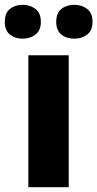

<svg xmlns="http://www.w3.org/2000/svg" viewBox="-45 -779 405 799"><path d="M241 0H73V-549H241ZM-25 -688Q-25 -725 -3.5 -742Q18 -759 49 -759Q80 -759 102.5 -742Q125 -725 125 -688Q125 -652 102.5 -635Q80 -618 49 -618Q18 -618 -3.5 -635Q-25 -652 -25 -688ZM189 -688Q189 -725 210.5 -742Q232 -759 265 -759Q295 -759 317.5 -742Q340 -725 340 -688Q340 -652 317.5 -635Q295 -618 265 -618Q232 -618 210.5 -635Q189 -652 189 -688Z"/></svg>

Font: Noto Sans Bengali ExtraBold
Style: Regular
Weight: 800
Designer: Jelle Bosma - Monotype Design Team
Foundry: Monotype Imaging Inc.
Version: Version 2.003; ttfautohint (v1.8.4.7-5d5b)